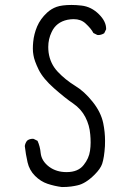

<svg xmlns="http://www.w3.org/2000/svg" viewBox="-20 -775 540 779"><path d="M406.2 -203.6Q406.2 -239.3 398.9 -274.9Q389.6 -319.8 356 -361.8Q321.8 -404.8 284.2 -427.2Q244.6 -451.7 214.1 -484.1Q183.6 -516.6 177.2 -562Q175.8 -573.2 175.8 -584.5Q175.8 -616.7 189.5 -645Q208 -685.1 253.9 -694.8Q267.1 -697.3 278.8 -697.3Q308.1 -697.3 326.7 -680.2Q350.1 -658.7 358.9 -641.1L374.5 -633.3Q376.5 -632.8 378.4 -632.8Q380.4 -632.8 383.3 -633.1Q386.2 -633.3 389.6 -634.3Q396.5 -636.2 402.8 -640.1L410.6 -656.2Q410.6 -657.2 410.6 -658.2Q410.6 -688 381.8 -716.8Q350.6 -748 310.5 -752.4Q289.6 -754.9 270 -754.9Q250.5 -754.9 235.4 -752.9Q220.2 -751 209.5 -747.1Q188.5 -739.7 170.9 -723.6Q143.6 -698.2 130.6 -667.5Q117.7 -636.7 114.7 -605Q113.3 -591.3 113.3 -577.6Q113.3 -564 115.7 -551.3Q119.1 -528.8 137.2 -491.7Q155.3 -455.6 199.7 -416.5Q245.1 -376.5 276.4 -355.5Q309.1 -333 326.2 -300Q343.3 -267.1 346.2 -229Q347.7 -213.4 347.7 -196.5Q347.7 -179.7 345.2 -163.1Q340.8 -132.3 319.8 -106Q297.4 -76.7 250 -76.7Q209 -76.7 179.7 -98.1Q148.4 -121.6 145 -154.3Q142.6 -180.7 132.3 -203.6L116.7 -211.4Q114.7 -211.9 113.3 -211.9Q99.1 -211.9 89.8 -204.1Q82.5 -194.8 80.6 -182.6Q84.5 -148.4 91.8 -116.5Q99.1 -84.5 122.1 -61.5Q145 -38.6 172.9 -29.3Q200.7 -20 231 -16.1Q252.9 -16.1 268.6 -18.3Q284.2 -20.5 293.9 -22.9Q327.1 -29.8 363.8 -66.4Q387.7 -90.3 394.5 -110.4Q402.8 -135.3 405.8 -182.1Q406.2 -192.9 406.2 -203.6Z"/></svg>

Font: NaikaiFont
Style: Light
Weight: 300
Version: Version 1.89